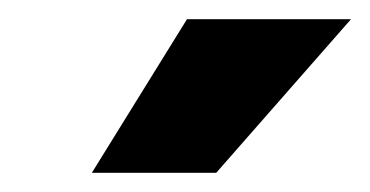

<svg xmlns="http://www.w3.org/2000/svg" viewBox="-20 -786 384 199"><path d="M75.2 -606.9 173.8 -766.1H343.8L204.1 -606.9Z"/></svg>

Font: Inter 17pt Black
Style: Italic
Weight: 900
Italic angle: -9.3988°
Version: Version 4.001;git-66647c0bb